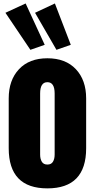

<svg xmlns="http://www.w3.org/2000/svg" viewBox="-20 -1064 537 1086"><path d="M248 1.5Q29.3 1.5 29.3 -225.6V-507.3Q29.3 -610.8 87.4 -672.6Q145.5 -734.4 248 -734.4Q351.1 -734.4 409.2 -672.6Q467.3 -610.8 467.3 -507.3V-225.6Q467.3 1.5 248 1.5ZM248 -133.3Q270 -133.3 279.5 -149.2Q289.1 -165 289.1 -189.5V-535.2Q289.1 -599.1 248 -599.1Q207 -599.1 207 -535.2V-189.5Q207 -165 216.6 -149.2Q226.1 -133.3 248 -133.3ZM151.9 -782.2 10.7 -991.7 125 -1044.4 232.9 -810.5ZM299.3 -782.2 178.2 -991.7 290.5 -1044.4 380.4 -810.5Z"/></svg>

Font: webenart
Style: Regular
Weight: 400
Designer: Vernon Adams
Foundry: Vernon Adams
Version: Version 2.116; ttfautohint (v1.8.3)